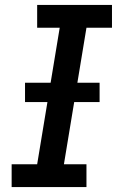

<svg xmlns="http://www.w3.org/2000/svg" viewBox="-20 -755 490 775"><path d="M27 0V-92H130L221 -643H130V-735H432V-643H329L238 -92H329V0ZM81 -343V-421H382V-343Z"/></svg>

Font: Iosevka Etoile Semibold
Style: Italic
Weight: 600
Italic angle: -9°
Designer: Belleve Invis
Foundry: Belleve Invis
Version: Version 22.1.2; ttfautohint (v1.8.4)